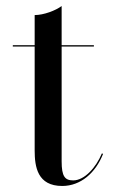

<svg xmlns="http://www.w3.org/2000/svg" viewBox="-20 -610 378 637"><path d="M322 -99.5 318 -101C298.5 -54 260 -11.5 223 -11.5C195.5 -11.5 184.5 -24.5 184.5 -74.5V-455.5H291.5V-460H184.5V-590C164.5 -575 125 -560 95 -560V-460H22.5V-455.5H95V-111C95 -56 104.5 7 186.5 7C248 7 297.5 -37 322 -99.5Z"/></svg>

Font: Bodoni* 36pt
Style: Regular
Weight: 400
Version: Version 2.3